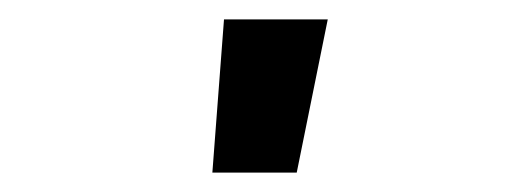

<svg xmlns="http://www.w3.org/2000/svg" viewBox="-20 -778 540 198"><path d="M199 -600 211 -758H318L286 -600Z"/></svg>

Font: Iosevka SS18 Heavy
Style: Regular
Weight: 900
Monospace: yes
Designer: Belleve Invis
Foundry: Belleve Invis
Version: Version 25.1.1; ttfautohint (v1.8.4)